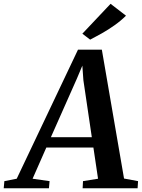

<svg xmlns="http://www.w3.org/2000/svg" viewBox="-92 -1014 764 1034"><path d="M-72 0 -68.5 -38.5 -2 -51.5 328 -746.5H456.5L576 -52.5L651.5 -38.5L649 0H353L355 -38.5L436 -51.5L411 -219.5H157.5L83.5 -51.5L175 -38.5L171.5 0ZM182 -275H402.5L357 -582.5L351.5 -660.5L322 -590.5ZM393.5 -800.5 351.5 -832.5 503.5 -993.5 586.5 -929.5Q559.5 -902.5 525.2 -878.2Q491 -854 456.5 -834.5Q422 -815 393.5 -800.5Z"/></svg>

Font: Merriweather 48pt SemiBold
Style: Italic
Weight: 600
Italic angle: -7.8°
Designer: Eben Sorkin
Foundry: Eben Sorkin
Version: Version 2.101